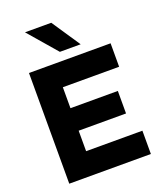

<svg xmlns="http://www.w3.org/2000/svg" viewBox="-169 -1050 962 1154"><g transform="rotate(-20 312.5 -473.0)"><path d="M71 0V-708H593V-558H233V-424H536V-280H233V-149H593V0ZM289 -764 132 -946H300L422 -764Z"/></g></svg>

Font: Onest ExtraBold
Style: Regular
Weight: 800
Designer: Dmitri Voloshin, Andrey Kudryavtsev
Foundry: Dmitri Voloshin, Andrey Kudryavtsev
Version: Version 1.000;gftools[0.9.33]